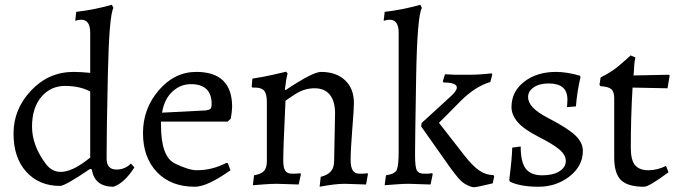

<svg xmlns="http://www.w3.org/2000/svg" viewBox="-20 -762 2814 796"><path d="M354 -108.9V-382.8Q310.1 -405.8 250 -405.8Q189.9 -405.8 151.4 -360.4Q112.8 -314.9 112.8 -236.8Q112.8 -158.7 170.4 -82Q228 -5.4 354 -108.9ZM229 8.8Q142.6 8.8 89.4 -49.3Q36.1 -107.4 36.1 -208.5Q36.1 -309.6 108.9 -386.7Q181.6 -463.9 285.2 -463.9Q312 -463.9 354 -460V-626Q354 -680.2 316.9 -680.2Q303.7 -680.2 292 -675.8L295.9 -712.9Q367.2 -720.7 443.8 -742.2L450.2 -729Q432.6 -697.8 427.2 -456.3Q421.9 -214.8 421.9 -105Q421.9 -59.1 462.9 -59.1Q498 -59.1 522.9 -84L537.1 -67.9Q495.1 -2.4 450.2 12.2Q372.1 12.2 360.8 -59.1L354 -62Q250 8.8 229 8.8Z M793.5 -463.9Q942.4 -463.9 942.4 -318.8Q941.4 -294.4 936.5 -270L923.8 -257.8H647.5V-242.2Q647.5 -112.3 705.1 -84.2Q762.7 -56.2 795.4 -56.2Q860.4 -56.2 918.5 -86.9L924.8 -85L935.5 -56.2Q839.4 12.2 787.6 12.2Q688.5 12.2 630.6 -48.6Q572.8 -109.4 572.8 -210.4Q572.8 -311.5 638.2 -387.7Q703.6 -463.9 793.5 -463.9ZM857.4 -331.1Q857.4 -413.1 771 -413.1Q727.5 -413.1 694.1 -381.6Q660.6 -350.1 651.9 -294.9L832.5 -304.2Q847.7 -306.2 852.5 -311Q857.4 -315.9 857.4 -331.1Z M1486.3 -42Q1488.8 -42 1503.4 -43.9L1505.4 -40L1497.6 2.9L1408.2 0Q1369.6 0 1305.2 12.2L1309.6 -28.8Q1339.4 -36.6 1352.3 -52.2Q1365.2 -67.9 1365.2 -94.2L1369.1 -292Q1369.1 -341.8 1347.7 -368.9Q1326.2 -396 1284.2 -396Q1242.2 -396 1206.3 -373Q1170.4 -350.1 1163.6 -344.2Q1162.6 -318.4 1160.9 -282.2Q1159.2 -246.1 1156.7 -185.8Q1154.3 -125.5 1154.3 -96.7Q1154.3 -67.4 1162.4 -54.7Q1170.4 -42 1190.4 -42H1200.7Q1210.9 -42 1225.6 -43.9L1227.5 -40L1218.3 2.9L1127.4 0Q1103.5 0 1074.2 2.4Q1044.9 4.9 1028.3 5.9L1033.2 -35.2Q1062 -40 1074.2 -53Q1086.4 -65.9 1086.4 -94.2V-337.9Q1086.4 -372.1 1075.4 -385.5Q1064.5 -398.9 1037.6 -398.9H1026.4L1023.4 -402.8L1026.4 -436Q1073.7 -443.4 1109.9 -451.7Q1145.5 -460 1166.5 -464.8L1172.4 -457Q1167 -440.4 1161.1 -391.1L1163.6 -388.2Q1276.9 -463.9 1310.5 -463.9Q1373.5 -463.9 1410.4 -429.4Q1447.3 -395 1447.3 -335Q1447.3 -309.6 1440.4 -225.1Q1433.6 -140.6 1433.6 -98.1Q1433.6 -42 1468.3 -42Z M1824.7 -454.1Q1858.9 -452.1 1867.2 -452.1H1922.4Q1969.7 -452.1 2018.1 -458L2021 -453.1L2012.7 -421.9Q1948.7 -403.3 1886.7 -340.1Q1824.7 -276.9 1799.8 -252.9L1904.8 -118.2Q1939.9 -73.2 1967.5 -54.7Q1995.1 -36.1 2025.9 -36.1L2028.8 -30.8L2022.9 -2Q1956.5 14.2 1945.3 14.2Q1934.6 14.2 1916 4.9Q1897.5 -3.9 1882.1 -21.5Q1866.7 -39.1 1843.8 -70.8L1726.1 -237.8L1728 -252L1850.1 -363.8Q1874 -386.2 1874 -398.9Q1874 -419.9 1818.8 -419.9L1815.9 -424.8ZM1754.9 -42Q1757.3 -42 1772 -43.9L1773.9 -40L1765.1 2.9L1673.8 0Q1651.4 0 1621.1 2.4Q1590.8 4.9 1574.7 5.9L1580.1 -35.2Q1618.2 -40.5 1625.5 -59.1Q1632.8 -77.6 1632.8 -134.8V-626Q1632.8 -680.2 1595.7 -680.2Q1584 -680.2 1570.8 -675.8Q1570.8 -684.1 1572.8 -693.8L1574.7 -712.9Q1646 -720.7 1722.7 -742.2L1729 -729Q1709.5 -696.3 1705.1 -434.6Q1700.7 -172.9 1700.7 -120.1Q1700.7 -67.4 1708.7 -54.7Q1716.8 -42 1736.8 -42Z M2252.9 -272.5Q2335 -230 2365.7 -200.2Q2396.5 -170.4 2396.5 -136.7Q2396.5 -74.2 2341.6 -31Q2286.6 12.2 2212.4 12.2Q2138.2 12.2 2094.2 -8.8L2091.3 -16.1Q2103.5 -113.8 2103.5 -149.9L2138.7 -154.8Q2138.7 -88.9 2160.2 -62Q2181.6 -35.2 2227.5 -35.2Q2273.4 -35.2 2299.6 -52Q2325.7 -68.8 2325.7 -94.2Q2325.7 -119.6 2299.6 -141.8Q2273.4 -164.1 2212.9 -194.8Q2152.3 -225.6 2126.5 -255.4Q2100.6 -285.2 2100.6 -318.4Q2100.6 -382.3 2153.1 -423.1Q2205.6 -463.9 2284.7 -463.9Q2329.6 -463.9 2384.3 -448.2L2386.7 -442.9Q2372.1 -379.4 2367.7 -320.8L2330.6 -317.9Q2330.6 -323.7 2331.5 -329.1L2332.5 -347.2Q2332.5 -383.3 2313 -399.7Q2293.5 -416 2254.9 -416Q2216.3 -416 2192.9 -399.9Q2169.4 -383.8 2169.4 -360.4Q2169.4 -336.9 2189.5 -315.9Q2209.5 -294.9 2252.9 -272.5Z M2526.4 -108.9V-355Q2526.4 -381.8 2514.4 -392.3Q2502.4 -402.8 2469.2 -404.8L2465.3 -411.1L2470.2 -440.9Q2517.6 -464.8 2546.9 -490.2Q2576.2 -515.1 2594.2 -532.2L2614.3 -523.9Q2609.9 -505.9 2609.1 -486.3Q2608.4 -466.8 2606.4 -449.2L2753.4 -452.1L2756.3 -449.2L2747.6 -396L2602.5 -398.9Q2595.2 -279.3 2595.2 -148.9Q2595.2 -98.1 2613 -77.1Q2630.9 -56.2 2668 -56.2Q2705.1 -56.2 2741.2 -74.2L2751.5 -47.9Q2670.9 12.2 2650.4 12.2Q2582.5 12.2 2554.4 -15.4Q2526.4 -43 2526.4 -108.9Z"/></svg>

Font: Alegreya-Regular
Style: Regular
Weight: 400
Designer: Juan Pablo del Peral
Foundry: Juan Pablo del Peral
Version: Version 1.003